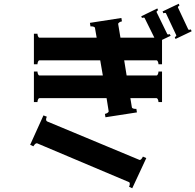

<svg xmlns="http://www.w3.org/2000/svg" viewBox="-20 -895 1043 1025"><path d="M1003 -728 917 -687 913 -696Q923 -703 921 -707L866 -824Q865 -826 861 -826Q856 -826 852 -824L848 -834L934 -875L938 -866Q928 -859 930 -855L985 -738Q986 -736 990 -736Q995 -736 999 -738ZM891 -704 845 -682V-552H826Q826 -559 823 -566Q820 -573 815 -573H643L656 -492H815Q820 -492 823 -499Q826 -506 826 -513H845V-350H826Q826 -357 823 -364Q820 -371 815 -371H676L684 -322Q685 -317 693 -315Q701 -313 708 -314L711 -295L543 -269L540 -287Q547 -288 554 -292.5Q561 -297 560 -302L549 -371H191Q186 -371 183 -364Q180 -357 180 -350H161V-513H180Q180 -506 183 -499Q186 -492 191 -492H529L515 -573H191Q186 -573 183 -566Q180 -559 180 -552H161V-715H180Q180 -708 183 -701Q186 -694 191 -694H496L487 -746Q486 -751 478 -753Q470 -755 463 -754L460 -773L628 -799L631 -781Q624 -780 617 -775.5Q610 -771 611 -766L623 -694H804L752 -799Q751 -801 747 -801Q742 -801 738 -799L734 -808L820 -850L824 -840Q821 -839 818 -836Q815 -833 816 -830L873 -713Q875 -711 877 -711Q882 -711 886 -713ZM723 -42 726 -41Q734 -41 743 -59L761 -51L686 110L669 102Q673 94 673 86Q673 79 668 77L178 -130H176Q168 -130 158 -114L141 -122L212 -279L230 -272Q226 -264 226 -257Q226 -250 231 -247Z"/></svg>

Font: Aoboshi One
Style: Regular
Weight: 400
Designer: IKIMOJI
Foundry: Natsumi Matsuba
Version: Version 1.000; ttfautohint (v1.8.3)